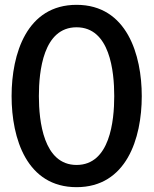

<svg xmlns="http://www.w3.org/2000/svg" viewBox="-20 -767 636 795"><path d="M567 -369C567 -539 506 -747 297 -747C91 -747 28 -545 28 -369C28 -193 91 8 297 8C503 8 567 -193 567 -369ZM453 -369C453 -266 435 -84 297 -84C160 -84 141 -266 141 -369C141 -472 159 -654 297 -654C435 -654 453 -472 453 -369Z"/></svg>

Font: Spoqa Han Sans Neo Medium
Style: Regular
Weight: 500
Designer: [Spoqa Han Sans Neo] Dong-huui Kim ___ Younghwa Kang ___ Yujin Lee ___ [Noto Sans] Ryoko NISHIZUKA ____ (kana & ideograp
Foundry: Spoqa (http://www.spoqa-han-sans.com)
Version: Version 1.100;hotconv 1.0.109;makeotfexe 2.5.65596